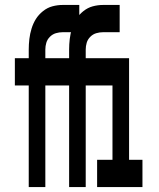

<svg xmlns="http://www.w3.org/2000/svg" viewBox="-20 -755 640 775"><path d="M96 0V-410H40V-520H96V-555Q96 -576 98.5 -597.5Q101 -619 107.5 -640Q114 -661 125 -678.5Q136 -696 153.5 -710Q171 -724 191.5 -729.5Q212 -735 233 -735H300V-625H233Q219 -625 205.5 -621Q192 -617 181.5 -606.5Q171 -596 167 -582.5Q163 -569 163 -555V-520H282V-410H163V0ZM259 0V-410H203V-520H259V-555Q259 -576 261.5 -597.5Q264 -619 270.5 -640Q277 -661 288 -678.5Q299 -696 316.5 -710Q334 -724 354.5 -729.5Q375 -735 396 -735H463V-625H396Q382 -625 368.5 -621Q355 -617 344.5 -606.5Q334 -596 330 -582.5Q326 -569 326 -555V-520H445V-410H326V0ZM372 0V-110H434V-410H379V-520H501V-110H555V0Z"/></svg>

Font: Iosevka Extrabold Extended
Style: Regular
Weight: 800
Width: 7
Monospace: yes
Designer: Belleve Invis
Foundry: Belleve Invis
Version: Version 32.5.0; ttfautohint (v1.8.4)